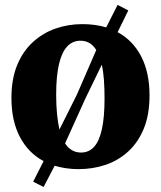

<svg xmlns="http://www.w3.org/2000/svg" viewBox="-20 -662 640 764"><path d="M153.5 82 112 61 153.5 -21Q93 -53 59.2 -117Q25.5 -181 25.5 -272.5Q25.5 -347.5 48.2 -402.8Q71 -458 110.5 -494.2Q150 -530.5 200.5 -548.2Q251 -566 307.5 -566Q333.5 -566 357.2 -562.8Q381 -559.5 402.5 -553L448 -642.5L490.5 -620.5L448 -534Q508.5 -501.5 541.8 -437.5Q575 -373.5 575 -282.5Q575 -205.5 552.2 -150.2Q529.5 -95 490 -59Q450.5 -23 399.8 -6Q349 11 292.5 11Q266.5 11 242.8 7.5Q219 4 197.5 -2.5ZM216.5 -146.5 286 -285.5 363 -463Q352 -481 336.5 -490.5Q321 -500 300 -500Q269 -500 247.5 -477.2Q226 -454.5 214.8 -407.2Q203.5 -360 203.5 -285Q203.5 -242.5 207 -207.8Q210.5 -173 216.5 -146.5ZM302.5 -55Q334 -55 354.5 -77.8Q375 -100.5 385.5 -148Q396 -195.5 396 -270Q396 -310.5 393.5 -344.5Q391 -378.5 385 -404.5L320 -270.5L239 -91.5Q250 -74 266 -64.5Q282 -55 302.5 -55Z"/></svg>

Font: Merriweather 28pt Black
Style: Regular
Weight: 900
Version: Version 2.100